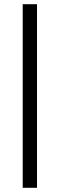

<svg xmlns="http://www.w3.org/2000/svg" viewBox="-20 -651 284 913"><path d="M88 242V-631H156V242Z"/></svg>

Font: Alumni Sans Thin Medium
Style: Regular
Weight: 500
Version: Version 1.018